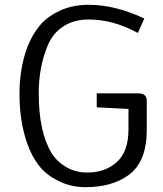

<svg xmlns="http://www.w3.org/2000/svg" viewBox="-20 -764 677 798"><path d="M335 14Q276 14 224 -11.5Q172 -37 142 -75.5Q112 -114 93 -168Q61 -259 61 -374Q61 -481 94 -569Q114 -620 145 -657.5Q176 -695 228.5 -719.5Q281 -744 349 -744Q459 -744 580 -687L553 -627Q450 -683 349 -683Q286 -683 242 -653.5Q198 -624 178 -574Q141 -485 141 -377Q141 -214 195 -127Q216 -93 254.5 -70Q293 -47 344 -47Q417 -47 465.5 -90.5Q514 -134 514 -227V-311L382 -318V-376H554Q590 -376 590 -346V-224Q590 -91 514 -36Q445 14 335 14Z"/></svg>

Font: Fauna One
Style: Regular
Weight: 400
Version: Version 1.001